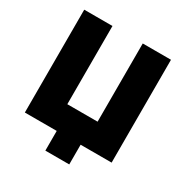

<svg xmlns="http://www.w3.org/2000/svg" viewBox="-191 -861 1102 1148"><g transform="rotate(30 360.5 -287.0)"><path d="M281 136V0H61V-710H256V-170H465V-710H660V0H446V136Z"/></g></svg>

Font: Raleway-v4020 Black
Style: Regular
Weight: 900
Designer: Matt McInerney, Pablo Impallari, Rodrigo Fuenzalida
Foundry: Matt McInerney, Pablo Impallari, Rodrigo Fuenzalida
Version: Version 4.020;PS 004.020;hotconv 1.0.88;makeotf.lib2.5.64775